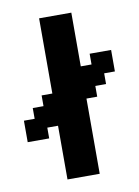

<svg xmlns="http://www.w3.org/2000/svg" viewBox="-69 -604 471 652"><g transform="rotate(-10 166.5 -278.0)"><path d="M74.1 -148.1H0V-222.2H37V-259.3H74.1V-296.3H111.1V-555.6H222.2V-370.4H259.3V-407.4H333.3V-333.3H296.3V-296.3H259.3V-259.3H222.2V0H111.1V-185.2H74.1Z"/></g></svg>

Font: Jersey 15
Style: Regular
Weight: 400
Designer: Sarah Cadigan-Fried
Version: Version 1.001; ttfautohint (v1.8.4.7-5d5b)